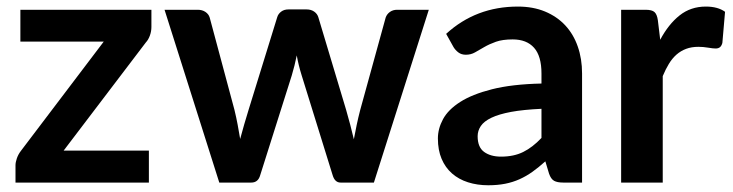

<svg xmlns="http://www.w3.org/2000/svg" viewBox="-20 -542 2176 570"><path d="M429.5 -462Q429.5 -449 425 -436.5Q420.5 -424 413 -416L169 -95H422V0H26V-51.5Q26 -60 30 -71.8Q34 -83.5 42 -94L288 -418.5H40.5V-513H429.5Z M468.5 -513H567Q580.5 -513 590 -506.5Q599.5 -500 602.5 -490L676 -216Q681.5 -193.5 685.5 -172Q689.5 -150.5 693 -129.5Q698.5 -150.5 704.8 -172Q711 -193.5 718 -216L803 -491Q806 -501 814.8 -507.5Q823.5 -514 836 -514H890.5Q903.5 -514 912.8 -507.5Q922 -501 925 -491L1007.5 -216Q1014 -193 1019.8 -171.5Q1025.5 -150 1030.5 -128.5Q1034.5 -150 1039 -171.5Q1043.5 -193 1049.5 -216L1125 -490Q1128.5 -500 1137.5 -506.5Q1146.5 -513 1159 -513H1253L1090 0H991Q974 0 967.5 -22L875.5 -318.5Q866 -349 861 -377.5Q855 -347.5 846 -317.5L752.5 -22Q746.5 0 726 0H631Z M1652 0Q1634.5 0 1625 -5.2Q1615.5 -10.5 1610 -26.5L1599 -63Q1579.5 -45.5 1561 -32.2Q1542.5 -19 1522.5 -10Q1502.5 -1 1479.8 3.5Q1457 8 1429.5 8Q1397 8 1369.5 -0.8Q1342 -9.5 1322 -27Q1302 -44.5 1291 -70.5Q1280 -96.5 1280 -131Q1280 -160 1295.2 -188.2Q1310.5 -216.5 1346 -239.2Q1381.5 -262 1440.5 -277Q1499.5 -292 1587.5 -294V-324Q1587.5 -375.5 1565.5 -400.2Q1543.5 -425 1502 -425Q1472 -425 1452.2 -418Q1432.5 -411 1417.5 -402.2Q1402.5 -393.5 1390.2 -386.5Q1378 -379.5 1363 -379.5Q1350 -379.5 1341 -386.2Q1332 -393 1326.5 -402L1304.5 -441.5Q1393 -522.5 1517.5 -522.5Q1562.5 -522.5 1598 -507.8Q1633.5 -493 1658 -466.8Q1682.5 -440.5 1695.2 -404Q1708 -367.5 1708 -324V0ZM1467.5 -77Q1505.5 -77 1533.2 -90.8Q1561 -104.5 1587.5 -132.5V-219Q1533.5 -216.5 1497.2 -209.8Q1461 -203 1439 -192.5Q1417 -182 1407.5 -168Q1398 -154 1398 -137.5Q1398 -105 1417.2 -91Q1436.5 -77 1467.5 -77Z M1824 0V-513H1896.5Q1915.5 -513 1923 -506.2Q1930.5 -499.5 1933 -482L1940 -424Q1964.5 -470 1997.5 -496.2Q2030.5 -522.5 2075.5 -522.5Q2111 -522.5 2132.5 -507L2124.5 -414.5Q2122 -405.5 2117.2 -401.8Q2112.5 -398 2104.5 -398Q2097 -398 2082.2 -400.5Q2067.5 -403 2053.5 -403Q2033 -403 2017 -397Q2001 -391 1988.2 -379.8Q1975.5 -368.5 1965.8 -352.5Q1956 -336.5 1947.5 -316V0Z"/></svg>

Font: Lato
Style: Bold
Weight: 700
Designer: Lukasz Dziedzic
Foundry: tyPoland Lukasz Dziedzic
Version: Version 2.007; 2014-02-27